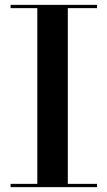

<svg xmlns="http://www.w3.org/2000/svg" viewBox="-20 -770 442 790"><path d="M23.5 -13.5H133.5V-736.5H23.5V-750H379V-736.5H259V-13.5H379V0H23.5Z"/></svg>

Font: Bodoni* 16pt Medium
Style: Regular
Weight: 500
Version: Version 2.3